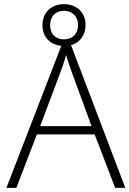

<svg xmlns="http://www.w3.org/2000/svg" viewBox="-20 -907 625 927"><path d="M323 -689C366 -701 393 -737 393 -787C393 -846 351 -887 289 -887C227 -887 185 -846 185 -786C185 -729 221 -691 276 -686L11 0H59L158 -258H437L536 0H585ZM222 -786C222 -827 248 -855 289 -855C328 -855 357 -827 357 -786C357 -743 329 -717 289 -717C248 -717 222 -743 222 -786ZM174 -298 272 -559C281 -584 291 -611 299 -642C310 -607 319 -578 326 -560L422 -298Z"/></svg>

Font: Kathrein 35 Thin
Style: Regular
Weight: 250
Designer: Lazydogs Typefoundry, based on Open Sans by Ascender Corporation
Foundry: Lazydogs Typefoundry
Version: Version 1.003;PS 001.003;hotconv 1.0.88;makeotf.lib2.5.64775